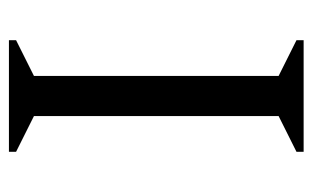

<svg xmlns="http://www.w3.org/2000/svg" viewBox="-155 -545 700 430"><g transform="rotate(-90 195.0 -330.0)"><path d="M70 0V-16L150 -56V-604L70 -644V-660H320V-644L240 -604V-56L320 -16V0Z"/></g></svg>

Font: Spectral
Style: Regular
Weight: 400
Designer: Jean-Baptiste Levee
Foundry: Production Type
Version: Version 1.002